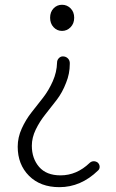

<svg xmlns="http://www.w3.org/2000/svg" viewBox="-20 -565 490 810"><path d="M230.5 224.6Q150.4 224.6 102.5 176.8Q54.7 128.9 54.7 53.7Q54.7 14.6 71.8 -22.9Q88.9 -60.5 113.3 -91.3Q137.7 -122.1 161.6 -152.8Q185.5 -183.6 202.6 -222.2Q219.7 -260.7 220.7 -300.8Q220.7 -311.5 228 -319.3Q235.4 -327.1 245.1 -327.1Q256.8 -327.1 265.1 -319.8Q273.4 -312.5 274.4 -300.8Q274.4 -297.9 274.4 -294.9Q274.4 -253.9 258.8 -215.8Q243.2 -174.8 219.2 -143.6Q195.3 -112.3 171.4 -82.5Q147.5 -52.7 130.9 -18.6Q114.3 15.6 114.3 49.8Q114.3 103.5 145 139.2Q175.8 174.8 235.4 174.8Q303.7 174.8 358.4 122.1Q366.2 115.2 375.5 115.2Q384.8 115.2 392.6 121.1Q400.4 128.9 400.4 138.7Q400.4 148.4 393.6 154.3Q321.3 224.6 230.5 224.6ZM191.4 -490.2Q191.4 -514.6 206.1 -529.8Q220.7 -544.9 241.7 -544.9Q262.7 -544.9 277.8 -529.8Q293 -514.6 293 -490.2Q293 -465.8 277.8 -450.2Q262.7 -434.6 241.7 -434.6Q220.7 -434.6 206.1 -450.2Q191.4 -465.8 191.4 -490.2Z"/></svg>

Font: irohamaru Light
Style: Regular
Weight: 200
Designer: [Source Han Sans]
Ryoko NISHIZUKA  (kana & ideographs); Paul D. Hunt (Latin, Greek & Cyrillic); Wenlong ZHANG  (bopomofo
Version: Version 1.01